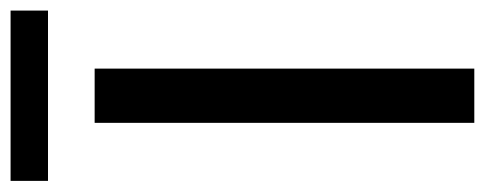

<svg xmlns="http://www.w3.org/2000/svg" viewBox="-308 -604 895 354"><g transform="rotate(-90 139.0 -427.5)"><path d="M296 -855V-786H-18V-855ZM89 -700H189V0H89Z"/></g></svg>

Font: Voces
Style: Regular
Weight: 400
Designer: Ana Paula Megda, Pablo Ugerman
Foundry: Ana Paula Megda, Pablo Ugerman
Version: Version 1.100